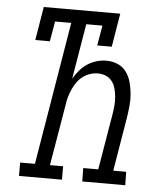

<svg xmlns="http://www.w3.org/2000/svg" viewBox="-53 -781 705 828"><g transform="rotate(5 300.0 -367.5)"><path d="M60 0V-58H124L227 -677H157L142 -590H79L103 -735H434L410 -590H347L362 -677H292L252 -438Q263 -457 278 -474.5Q293 -492 311.5 -504Q330 -516 351 -522Q372 -528 393 -528Q419 -528 442 -518Q465 -508 479 -488.5Q493 -469 499.5 -445Q506 -421 508.5 -395.5Q511 -370 508.5 -344Q506 -318 502 -292L463 -58H519L520 0H334L333 -58H398L439 -302Q442 -320 443.5 -338.5Q445 -357 443.5 -375Q442 -393 437.5 -410.5Q433 -428 422.5 -442Q412 -456 396 -463Q380 -470 361 -470Q344 -470 327 -464.5Q310 -459 295.5 -448Q281 -437 270.5 -422Q260 -407 253 -391Q246 -375 241 -358.5Q236 -342 234 -325L189 -58H246V0Z"/></g></svg>

Font: Iosevka Etoile Light
Style: Italic
Weight: 300
Italic angle: -9°
Designer: Belleve Invis
Foundry: Belleve Invis
Version: Version 22.1.2; ttfautohint (v1.8.4)